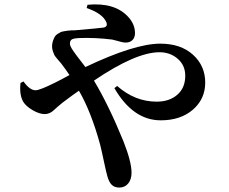

<svg xmlns="http://www.w3.org/2000/svg" viewBox="-20 -802 1040 873"><path d="M374 -765.6 377.9 -780.3Q502.9 -792 563.5 -724.6Q593.8 -691.4 593.8 -651.4Q593.8 -630.9 582 -619.6Q570.3 -608.4 551.8 -608.4Q543.9 -608.4 533.2 -610.8Q522.5 -613.3 509.3 -617.2Q496.1 -621.1 490.2 -622.1Q413.1 -631.8 336.9 -628.9Q316.4 -627.9 307.1 -623Q297.9 -618.2 297.9 -602.5Q297.9 -597.7 301.8 -589.4Q305.7 -581.1 313.5 -569.8Q321.3 -558.6 329.1 -548.3Q336.9 -538.1 348.6 -522.9Q360.4 -507.8 368.2 -497.1Q591.8 -603.5 709 -603.5Q801.8 -603.5 857.4 -553.2Q913.1 -502.9 913.1 -426.8Q913.1 -351.6 856.9 -303.2Q800.8 -254.9 710.9 -254.9Q585 -254.9 500 -401.4L512.7 -411.1Q593.8 -339.8 692.4 -339.8Q750 -339.8 786.1 -371.1Q822.3 -402.3 822.3 -458Q822.3 -504.9 788.1 -534.7Q753.9 -564.5 705.1 -564.5Q597.7 -564.5 407.2 -435.5Q474.6 -323.2 541 -160.2Q578.1 -66.4 578.1 -16.6Q578.1 13.7 563 32.2Q547.9 50.8 522.5 50.8Q501 50.8 488.3 38.6Q475.6 26.4 467.8 -2Q462.9 -18.6 452.6 -67.4Q442.4 -116.2 435.5 -143.6Q394.5 -293.9 338.9 -389.6Q318.4 -376 262.7 -334Q253.9 -327.1 240.7 -315.4Q227.5 -303.7 221.2 -297.9Q214.8 -292 204.6 -287.6Q194.3 -283.2 183.6 -283.2Q159.2 -283.2 128.9 -300.8Q98.6 -318.4 85.9 -338.9Q67.4 -370.1 73.2 -424.8L86.9 -431.6Q115.2 -391.6 141.6 -391.6Q161.1 -391.6 231.4 -426.8Q242.2 -431.6 263.7 -443.4Q285.2 -455.1 295.9 -460.9Q280.3 -484.4 258.8 -512.7Q256.8 -514.6 243.2 -530.8Q229.5 -546.9 227.1 -551.8Q224.6 -556.6 220.2 -569.8Q215.8 -583 216.8 -595.7Q217.8 -608.4 221.7 -618.7Q225.6 -628.9 229.5 -635.7Q233.4 -642.6 242.2 -647.9Q251 -653.3 255.9 -655.8Q260.7 -658.2 272.9 -660.2Q285.2 -662.1 288.6 -662.6Q292 -663.1 305.7 -664.1H319.3Q431.6 -673.8 452.1 -676.8Q470.7 -681.6 463.9 -700.2Q447.3 -740.2 374 -765.6Z"/></svg>

Font: GenRyuMin TW TTF Bold
Style: Regular
Weight: 700
Version: Version 1.300